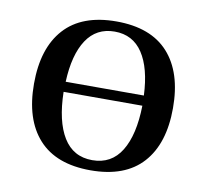

<svg xmlns="http://www.w3.org/2000/svg" viewBox="-63 -571 704 653"><g transform="rotate(10 288.5 -245.0)"><path d="M154 -270H424Q420 -364 386 -415.5Q352 -467 289 -467Q226 -467 192 -415.5Q158 -364 154 -270ZM153 -235Q155 -134 189 -78.5Q223 -23 289 -23Q355 -23 389 -78.5Q423 -134 425 -235ZM109.5 -55Q49 -122 49 -245Q49 -368 109.5 -435Q170 -502 289 -502Q408 -502 468.5 -435Q529 -368 529 -245Q529 -122 468.5 -55Q408 12 289 12Q170 12 109.5 -55Z"/></g></svg>

Font: Heuristica
Style: Regular
Weight: 400
Version: Version 1.0.1 ; ttfautohint (v1.4.1)